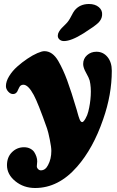

<svg xmlns="http://www.w3.org/2000/svg" viewBox="-20 -753 587 966"><path d="M400.4 -585.4Q338.4 -546.4 301.8 -546.4Q287.6 -546.4 278.6 -554.9Q269.5 -563.5 271 -576.2Q271.5 -585.4 278.1 -595.7Q284.7 -606 290.3 -611.6Q295.9 -617.2 312 -633.3Q325.7 -646.5 337.6 -670.2Q349.6 -693.8 355.5 -700.7Q381.8 -732.9 427.7 -732.9Q458.5 -732.9 477.3 -717Q496.1 -701.2 493.7 -676.8Q492.2 -655.8 474.6 -638.2Q457.5 -621.6 400.4 -585.4ZM15.1 78.1Q15.1 37.6 40.3 12.7Q65.4 -12.2 101.1 -12.2Q118.2 -12.2 131.6 -5.4Q145 1.5 151.9 11.7Q158.7 22 163.1 34.7Q167.5 47.4 167.2 59.3Q167 71.3 165.5 80.6Q164.1 88.9 170.4 96.4Q176.8 104 185.5 104Q208.5 104 221.7 77.6Q238.3 46.9 238.3 5.9Q238.3 -12.2 230.5 -50.8Q222.7 -89.4 216.8 -106.4Q171.9 -233.9 149.9 -274.9Q122.1 -326.7 97.7 -326.7Q83 -326.7 76.7 -313Q74.7 -310.1 71.3 -302Q67.9 -293.9 66.9 -292.5Q59.1 -279.8 45.4 -279.8Q32.2 -279.8 21 -292.5Q9.8 -305.2 9.8 -319.8Q9.8 -343.3 25.9 -369.6Q42 -396 66.4 -417.7Q90.8 -439.5 117.7 -457.5Q144.5 -475.6 167.7 -485.6Q190.9 -495.6 203.1 -495.6Q244.6 -495.6 273.4 -445.8Q297.9 -403.3 318.1 -348.4Q338.4 -293.5 366.2 -199.7Q367.2 -196.3 370.1 -185.5Q373 -174.8 375 -168.5Q377 -162.1 379.9 -154.3Q382.8 -146.5 386.2 -142.6Q389.6 -138.7 393.6 -138.7Q399.9 -138.7 409.9 -156Q419.9 -173.3 424.3 -191.9Q434.1 -230.5 436.5 -272.2Q439 -314 431.2 -347.7Q427.7 -360.8 413.1 -386.7Q398.4 -412.6 398.4 -430.7Q398.4 -458 418 -475.3Q437.5 -492.7 465.3 -492.7Q499 -492.7 520.8 -466.3Q542.5 -439.9 542.5 -397Q542.5 -276.4 499 -152.8Q448.7 -6.3 367.7 85.9Q274.4 192.9 156.7 192.9Q99.1 192.9 57.1 158.7Q15.1 124.5 15.1 78.1Z"/></svg>

Font: Cooper* ExtraBold
Style: Italic
Weight: 800
Italic angle: -7°
Designer: Owen Earl
Foundry: indestructible type*
Version: Version 0.001